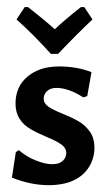

<svg xmlns="http://www.w3.org/2000/svg" viewBox="-20 -521 308 548"><path d="M145.8 -367.3H125.2Q71 -427.1 27.1 -465.4L50.5 -500.9H59.8Q106.5 -464.5 136.4 -437.4Q163.6 -463.6 211.2 -500.9H220.6L243.9 -465.4Q204.7 -429 145.8 -367.3ZM241.1 -315 229 -246.7 217.8 -243Q175.7 -270.1 141.1 -270.1Q124.3 -270.1 114.5 -261.2Q104.7 -252.3 104.7 -239.3Q104.7 -226.2 117.8 -216.8Q130.8 -207.5 158.9 -196.3Q186.9 -185 205.1 -174.3Q223.4 -163.6 236.4 -145.3Q249.5 -127.1 249.5 -99.1Q249.5 -71 235.5 -46.7Q202.8 7.5 118.7 7.5Q68.2 7.5 14 -14L25.2 -86.9L33.6 -92.5Q55.1 -73.8 82.2 -63.1Q109.3 -52.3 129 -52.3Q148.6 -52.3 158.9 -61.7Q169.2 -71 169.2 -84.6Q169.2 -98.1 156.1 -107.9Q143 -117.8 115 -129.4Q86.9 -141.1 69.2 -151.4Q24.3 -176.6 24.3 -225.2Q24.3 -273.8 58.4 -302.3Q92.5 -330.8 145.8 -331.3Q199.1 -331.8 241.1 -315Z"/></svg>

Font: Gurajada
Style: Regular
Weight: 400
Designer: Purushoth Kumar Guthula
Foundry: SiliconAndhra, USA.
Version: Version 1.0.3; ttfautohint (v1.2.42-39fb)